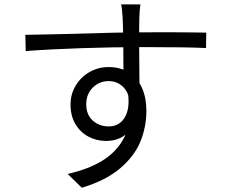

<svg xmlns="http://www.w3.org/2000/svg" viewBox="-20 -811 1040 883"><path d="M620.8 -729.4Q618.6 -655.6 621.6 -393.4L548 -431.8Q548 -488.6 547.1 -590.8Q546.2 -693 544 -729.2Q541.2 -776.6 537 -790.8H625.6Q621.6 -760.4 620.8 -729.4ZM281 -654.6Q532.6 -662.4 636.8 -662.4Q711.2 -662.4 777.6 -662.6Q825.6 -661.8 864.1 -661.9Q902.6 -662 928.6 -661L927.4 -590Q844.2 -594.4 635 -594.4Q502 -594.4 357.2 -589.6Q212.4 -584.8 98.2 -576.2L96.6 -650.8Q147.6 -651.4 186.3 -652.5Q225 -653.6 281 -654.6ZM467.8 -162.8Q424.8 -162.8 387.3 -182.4Q349.8 -202 327.1 -239.9Q304.4 -277.8 304.4 -330Q304.4 -377.8 328.1 -417.4Q351.8 -457 392 -479.8Q432.2 -502.6 479 -502.6Q535 -502.6 574.3 -476.8Q613.6 -451 633.4 -405.7Q653.2 -360.4 653.2 -301.6Q653.2 -227.6 625.8 -160.3Q598.4 -93 532.3 -36.7Q466.2 19.6 356.2 52.4L291.2 -11Q385.4 -32.4 448.8 -70.9Q512.2 -109.4 545.7 -168.6Q579.2 -227.8 579.2 -308Q579.2 -373.8 551.3 -405.9Q523.4 -438 479 -438Q437 -438 406.8 -408.3Q376.6 -378.6 376.6 -330.6Q376.6 -283.8 406.5 -256.7Q436.4 -229.6 479.8 -229.6Q528.6 -229.6 553.8 -271Q579 -312.4 567.8 -388.6L620.4 -360.6Q620.4 -263.8 579.3 -213.3Q538.2 -162.8 467.8 -162.8Z"/></svg>

Font: 寒蝉端黑体 Light
Style: Regular
Weight: 300
Designer: ChillDuanSans {Warren2060}; 
Source Han Sans {Ryoko NISHIZUKA 西塚涼子 (kana, bopomofo & ideographs); Paul D. Hunt (Latin, G
Foundry: ChillType&Adobe
Version: Version 1.300;Glyphs 3.3 (3306)